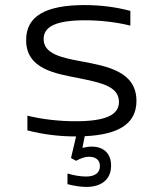

<svg xmlns="http://www.w3.org/2000/svg" viewBox="-20 -529 640 757"><path d="M290 -221C378 -203 449 -189 449 -127C449 -76 397 -51 278 -51C215 -51 149 -58 88 -73V-15C149 1 213 9 280 9L260 94L280 105C298 95 316 89 330 89C358 89 374 102 374 126C374 152 355 167 319 167C300 167 271 163 246 155V197C271 204 300 208 320 208C382 208 418 177 418 124C418 76 389 49 341 49C330 49 317 51 305 54L314 8C449 2 518 -42 518 -131C518 -247 403 -268 301 -287C227 -301 152 -315 152 -375C152 -424 200 -449 316 -449C375 -449 437 -442 494 -428V-486C439 -501 377 -509 314 -509C159 -509 83 -465 83 -371C83 -256 199 -239 290 -221Z"/></svg>

Font: LT Wave Mono Light
Style: Regular
Weight: 300
Designer: Daniel Lyons
Version: Version 2.5 (Glyphs App)